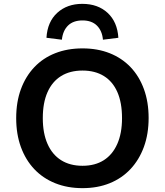

<svg xmlns="http://www.w3.org/2000/svg" viewBox="-20 -966 855 996"><path d="M408 10Q330 10 266.5 -15.5Q203 -41 158 -88.5Q113 -136 88.5 -203Q64 -270 64 -353Q64 -437 88.5 -503.5Q113 -570 158 -617.5Q203 -665 266.5 -690Q330 -715 408 -715Q486 -715 549 -690Q612 -665 657 -618Q702 -571 726.5 -504Q751 -437 751 -354Q751 -271 726.5 -204Q702 -137 657 -89Q612 -41 549 -15.5Q486 10 408 10ZM408 -106Q473 -106 518.5 -135Q564 -164 588.5 -219.5Q613 -275 613 -353Q613 -433 589 -488Q565 -543 519 -571.5Q473 -600 408 -600Q343 -600 297 -571.5Q251 -543 226.5 -488Q202 -433 202 -353Q202 -275 226.5 -219.5Q251 -164 297 -135Q343 -106 408 -106ZM301 -760 221 -770Q226 -853 277 -899.5Q328 -946 407 -946Q488 -946 538.5 -899Q589 -852 594 -770L514 -760Q510 -806 483 -833Q456 -860 408 -860Q360 -860 333 -833.5Q306 -807 301 -760Z"/></svg>

Font: Nunito Sans 9pt
Style: Bold
Weight: 700
Version: Version 3.101;gftools[0.9.27]